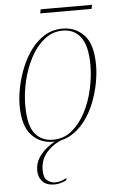

<svg xmlns="http://www.w3.org/2000/svg" viewBox="-59 -691 585 954"><g transform="rotate(-5 233.5 -214.5)"><path d="M185 10Q119 10 77 -37Q35 -84 35 -183Q35 -226 45 -275Q55 -324 74.5 -372Q94 -420 123.5 -459.5Q153 -499 192 -522.5Q231 -546 281 -546Q345 -546 388 -500.5Q431 -455 431 -350Q431 -308 421.5 -259Q412 -210 393 -162.5Q374 -115 344.5 -76Q315 -37 275.5 -13.5Q236 10 185 10ZM186 0Q240 0 280.5 -33.5Q321 -67 348.5 -120Q376 -173 389.5 -234.5Q403 -296 403 -353Q403 -448 371 -492Q339 -536 280 -536Q229 -536 188.5 -503.5Q148 -471 120 -418Q92 -365 77.5 -303Q63 -241 63 -181Q63 -81 96.5 -40.5Q130 0 186 0ZM174 222Q134 222 114 200.5Q94 179 94 145Q94 108 114 79Q134 50 162.5 29.5Q191 9 215 0H241Q189 18 155 55.5Q121 93 121 145Q121 185 139.5 198.5Q158 212 178 212Q194 212 208.5 207Q223 202 236 195L233 207Q201 222 174 222ZM177 -631 181 -651H437L433 -631Z"/></g></svg>

Font: Noto Serif Display SemiCondensed Thin
Style: Italic
Weight: 100
Width: 4
Italic angle: -12°
Designer: Monotype Design Team
Foundry: Monotype Imaging Inc.
Version: Version 2.009